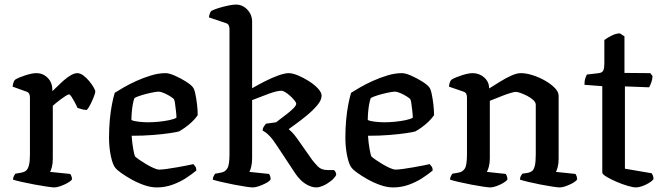

<svg xmlns="http://www.w3.org/2000/svg" viewBox="-20 -820 2905 840"><path d="M218 0Q210 0 186 -3.5Q162 -7 132 -12.5Q102 -18 75.5 -24Q49 -30 37 -34Q37 -42 40.5 -49Q44 -56 47 -60L75 -65Q86 -67 94 -73.5Q102 -80 106.5 -96.5Q111 -113 111 -145V-394Q111 -402 108 -409Q105 -416 96 -419L35 -441Q37 -455 40 -462Q43 -469 47 -472Q64 -482 92.5 -491Q121 -500 139 -500Q168 -500 188.5 -479.5Q209 -459 209 -427V-421Q219 -430 232.5 -443.5Q246 -457 261 -470Q276 -483 291 -491.5Q306 -500 318 -500Q331 -500 344.5 -490Q358 -480 370 -465.5Q382 -451 389.5 -438Q397 -425 397 -419Q397 -414 391 -398Q385 -382 376.5 -365Q368 -348 360 -339Q348 -339 336.5 -342.5Q325 -346 319 -348Q313 -362 305.5 -375.5Q298 -389 292 -398Q286 -407 282 -407Q278 -407 267.5 -400.5Q257 -394 245 -385Q233 -376 223.5 -368Q214 -360 211 -357V-125Q211 -105 207 -89.5Q203 -74 199 -68L287 -59Q289 -57 292 -50.5Q295 -44 295 -35Q289 -27 274.5 -19Q260 -11 244 -5.5Q228 0 218 0Z M666 0Q639 0 609.5 -10.5Q580 -21 553.5 -36Q527 -51 508.5 -64.5Q490 -78 485 -85Q473 -99 465 -137Q457 -175 457 -218Q457 -259 460.5 -296.5Q464 -334 470 -364.5Q476 -395 482 -414Q496 -423 521 -437.5Q546 -452 577 -466Q608 -480 641 -490Q674 -500 704 -500Q720 -500 745 -489Q770 -478 793 -463.5Q816 -449 824 -438Q830 -431 834.5 -410Q839 -389 842 -363.5Q845 -338 845 -316Q834 -300 819 -286Q804 -272 789 -261.5Q774 -251 763 -245Q753 -242 723 -237.5Q693 -233 650 -229.5Q607 -226 556 -226Q558 -195 563 -167Q568 -139 572 -134Q575 -131 588 -122Q601 -113 617.5 -103Q634 -93 650.5 -85.5Q667 -78 677 -78Q689 -78 710 -81Q731 -84 754.5 -88Q778 -92 797.5 -96Q817 -100 826 -102Q830 -98 834.5 -91.5Q839 -85 839 -74Q820 -58 793 -40.5Q766 -23 733.5 -11.5Q701 0 666 0ZM627 -285Q650 -285 675 -287.5Q700 -290 721 -294.5Q742 -299 752 -305Q752 -316 750 -333Q748 -350 746 -365Q744 -380 742 -384Q741 -388 728 -396.5Q715 -405 699.5 -412Q684 -419 673 -419Q664 -419 642.5 -414.5Q621 -410 599.5 -403.5Q578 -397 568 -391Q564 -380 561 -363.5Q558 -347 556.5 -329Q555 -311 555 -295Q565 -290 586.5 -287.5Q608 -285 627 -285Z M1086 0Q1077 0 1054 -3.5Q1031 -7 1002.5 -12.5Q974 -18 948.5 -24Q923 -30 911 -34Q911 -42 914.5 -49Q918 -56 921 -60L948 -65Q965 -68 974.5 -83Q984 -98 984 -145V-694Q984 -701 981 -708.5Q978 -716 968 -719L894 -744Q895 -754 898.5 -762Q902 -770 904 -772Q915 -778 935.5 -784.5Q956 -791 977.5 -795.5Q999 -800 1012 -800Q1041 -800 1062 -778Q1083 -756 1083 -725V-434Q1109 -449 1139.5 -464.5Q1170 -480 1198 -490Q1226 -500 1243 -500Q1260 -500 1284 -490Q1308 -480 1331.5 -465Q1355 -450 1371 -433Q1387 -416 1387 -401Q1387 -382 1368 -359.5Q1349 -337 1323 -315.5Q1297 -294 1274 -277.5Q1251 -261 1243 -255Q1248 -251 1257.5 -241.5Q1267 -232 1280 -214L1346 -120Q1356 -107 1371 -91.5Q1386 -76 1414 -76H1441Q1443 -75 1447 -69Q1451 -63 1451 -55Q1444 -41 1427.5 -28Q1411 -15 1393.5 -7.5Q1376 0 1364 0Q1342 0 1317.5 -15Q1293 -30 1272 -61L1192 -182Q1173 -211 1160.5 -224Q1148 -237 1141 -241.5Q1134 -246 1129 -249Q1129 -258 1134.5 -266.5Q1140 -275 1144 -279L1188 -285Q1194 -290 1208 -300.5Q1222 -311 1238 -323.5Q1254 -336 1265 -347.5Q1276 -359 1276 -366Q1276 -371 1268.5 -380.5Q1261 -390 1250 -400Q1239 -410 1228.5 -416.5Q1218 -423 1211 -423Q1192 -423 1155 -409.5Q1118 -396 1083 -382V-127Q1083 -106 1079 -90Q1075 -74 1071 -68L1157 -59Q1160 -55 1162 -49Q1164 -43 1164 -35Q1159 -27 1144 -19Q1129 -11 1113 -5.5Q1097 0 1086 0Z M1700 0Q1673 0 1643.5 -10.5Q1614 -21 1587.5 -36Q1561 -51 1542.5 -64.5Q1524 -78 1519 -85Q1507 -99 1499 -137Q1491 -175 1491 -218Q1491 -259 1494.5 -296.5Q1498 -334 1504 -364.5Q1510 -395 1516 -414Q1530 -423 1555 -437.5Q1580 -452 1611 -466Q1642 -480 1675 -490Q1708 -500 1738 -500Q1754 -500 1779 -489Q1804 -478 1827 -463.5Q1850 -449 1858 -438Q1864 -431 1868.5 -410Q1873 -389 1876 -363.5Q1879 -338 1879 -316Q1868 -300 1853 -286Q1838 -272 1823 -261.5Q1808 -251 1797 -245Q1787 -242 1757 -237.5Q1727 -233 1684 -229.5Q1641 -226 1590 -226Q1592 -195 1597 -167Q1602 -139 1606 -134Q1609 -131 1622 -122Q1635 -113 1651.5 -103Q1668 -93 1684.5 -85.5Q1701 -78 1711 -78Q1723 -78 1744 -81Q1765 -84 1788.5 -88Q1812 -92 1831.5 -96Q1851 -100 1860 -102Q1864 -98 1868.5 -91.5Q1873 -85 1873 -74Q1854 -58 1827 -40.5Q1800 -23 1767.5 -11.5Q1735 0 1700 0ZM1661 -285Q1684 -285 1709 -287.5Q1734 -290 1755 -294.5Q1776 -299 1786 -305Q1786 -316 1784 -333Q1782 -350 1780 -365Q1778 -380 1776 -384Q1775 -388 1762 -396.5Q1749 -405 1733.5 -412Q1718 -419 1707 -419Q1698 -419 1676.5 -414.5Q1655 -410 1633.5 -403.5Q1612 -397 1602 -391Q1598 -380 1595 -363.5Q1592 -347 1590.5 -329Q1589 -311 1589 -295Q1599 -290 1620.5 -287.5Q1642 -285 1661 -285Z M2125 0Q2117 0 2093.5 -3.5Q2070 -7 2041 -12.5Q2012 -18 1986.5 -24Q1961 -30 1949 -34Q1949 -42 1952.5 -49Q1956 -56 1959 -60L1987 -65Q2004 -68 2013.5 -82.5Q2023 -97 2023 -145V-394Q2023 -402 2020 -409Q2017 -416 2008 -419L1944 -441Q1946 -455 1949 -462Q1952 -469 1956 -472Q1973 -482 2001.5 -491Q2030 -500 2048 -500Q2077 -500 2098.5 -481Q2120 -462 2120 -433Q2144 -448 2169 -463.5Q2194 -479 2217.5 -489.5Q2241 -500 2259 -500Q2282 -500 2310.5 -491Q2339 -482 2365 -467Q2391 -452 2407.5 -435Q2424 -418 2424 -401V-125Q2424 -105 2420 -89.5Q2416 -74 2412 -68L2498 -59Q2500 -56 2502.5 -49.5Q2505 -43 2505 -35Q2500 -27 2485.5 -19Q2471 -11 2455.5 -5.5Q2440 0 2429 0Q2421 0 2397.5 -3.5Q2374 -7 2345.5 -12.5Q2317 -18 2292 -24Q2267 -30 2255 -34Q2255 -43 2258.5 -49.5Q2262 -56 2265 -60L2290 -64Q2300 -66 2307.5 -71.5Q2315 -77 2319.5 -93.5Q2324 -110 2324 -145V-362Q2324 -372 2313.5 -382Q2303 -392 2287.5 -400Q2272 -408 2258 -413Q2244 -418 2237 -418Q2230 -418 2214.5 -413.5Q2199 -409 2181 -402Q2163 -395 2147 -388.5Q2131 -382 2123 -379V-127Q2123 -108 2119 -92Q2115 -76 2110 -68L2193 -59Q2195 -56 2197.5 -49.5Q2200 -43 2200 -35Q2195 -27 2181 -19Q2167 -11 2151.5 -5.5Q2136 0 2125 0Z M2762 0Q2750 0 2726 -7Q2702 -14 2676.5 -25Q2651 -36 2633 -47Q2615 -58 2615 -65V-443L2537 -449Q2537 -467 2541 -478.5Q2545 -490 2548 -494L2600 -500Q2615 -502 2619.5 -512Q2624 -522 2624 -542V-645Q2637 -655 2656.5 -664.5Q2676 -674 2692 -674L2712 -661V-501L2825 -500L2835 -487Q2834 -471 2829 -458Q2824 -445 2820 -438L2714 -442V-82L2831 -62Q2833 -59 2836 -53Q2839 -47 2839 -36Q2832 -27 2817.5 -18.5Q2803 -10 2788 -5Q2773 0 2762 0Z"/></svg>

Font: Texturina 12pt Medium
Style: Regular
Weight: 500
Designer: Guillermo Torres Carreño
Foundry: Omnibus-Type
Version: Version 1.002